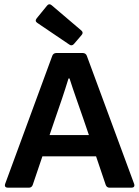

<svg xmlns="http://www.w3.org/2000/svg" viewBox="-20 -871 646 891"><path d="M357.4 -729.5 219.7 -846.7C211.9 -853.5 204.1 -852.5 198.2 -844.7L150.4 -786.1C143.6 -777.3 144.5 -770.5 153.3 -764.6L301.8 -664.1C309.6 -658.2 317.4 -660.2 323.2 -667L358.4 -708C365.2 -715.8 365.2 -722.7 357.4 -729.5ZM488.3 0H589.8C600.6 0 606.4 -5.9 602.5 -17.6L382.8 -612.3C379.9 -620.1 373 -625 364.3 -625H241.2C232.4 -625 225.6 -620.1 222.7 -612.3L3.9 -17.6C0 -5.9 5.9 0 16.6 0H114.3C123 0 128.9 -4.9 131.8 -12.7L176.8 -145.5H425.8L470.7 -12.7C473.6 -4.9 479.5 0 488.3 0ZM210 -244.1 236.3 -321.3C256.8 -379.9 278.3 -442.4 297.9 -506.8H302.7C323.2 -442.4 341.8 -392.6 366.2 -321.3L392.6 -244.1Z"/></svg>

Font: Ed Sans Neue SemiBold
Style: Regular
Weight: 600
Designer: Stephen Hutchings
Version: Version 1.004;PS 001.004;hotconv 1.0.88;makeotf.lib2.5.64775